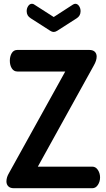

<svg xmlns="http://www.w3.org/2000/svg" viewBox="-20 -995 562 1015"><path d="M378 -975Q390 -975 398 -963Q406 -951 406 -936Q406 -911 385 -898L282 -832Q272 -826 264 -826Q255 -826 246 -832L143 -898Q121 -911 121 -936Q121 -951 129 -963Q137 -975 149 -975Q156 -975 161 -971L264 -905L366 -971Q373 -975 378 -975ZM509 -57Q509 -35 497.5 -17.5Q486 0 468 0H53Q34 0 24 -10Q14 -20 14 -36Q14 -58 28 -81L325 -617H72Q53 -617 42.5 -633.5Q32 -650 32 -674Q32 -697 42 -714Q52 -731 72 -731H452Q471 -731 481 -721.5Q491 -712 491 -696Q491 -675 476 -649L180 -114H468Q486 -114 497.5 -96.5Q509 -79 509 -57Z"/></svg>

Font: Dosis
Style: Regular
Weight: 400
Designer: Edgar Tolentino, Pablo Impallari, Igino Marini
Foundry: Edgar Tolentino, Pablo Impallari, Igino Marini
Version: Version 1.007;Glyphs 3.1.1 (3134)